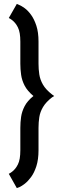

<svg xmlns="http://www.w3.org/2000/svg" viewBox="-20 -844 326 982"><path d="M66 -824 25 -752Q33 -748 41.5 -741.5Q50 -735 57.5 -726Q65 -717 71.5 -704Q78 -691 81 -673Q84 -655 84 -631V-518Q84 -490 88 -461.5Q92 -433 106 -406Q120 -379 151 -353Q120 -328 106 -301Q92 -274 88 -246.5Q84 -219 84 -190V-76Q84 -52 81 -34Q78 -16 71.5 -3Q65 10 57.5 19Q50 28 41.5 34.5Q33 41 25 45L66 118Q68 118 79.5 113Q91 108 107 95.5Q123 83 139 61.5Q155 40 166 6Q177 -28 177 -76V-190Q177 -218 181 -244.5Q185 -271 200 -296.5Q215 -322 246 -346L257 -353L246 -361Q214 -386 199.5 -411.5Q185 -437 181 -463.5Q177 -490 177 -518V-631Q177 -679 166 -712.5Q155 -746 139 -768Q123 -790 106.5 -802Q90 -814 78.5 -818.5Q67 -823 66 -824Z"/></svg>

Font: Advent Pro SemiBold
Style: Regular
Weight: 600
Designer: VivaRado, Andreas Kalpakidis
Foundry: VivaRado, Andreas Kalpakidis
Version: Version 3.000